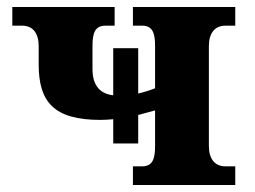

<svg xmlns="http://www.w3.org/2000/svg" viewBox="-20 -526 726 546"><path d="M266 -185C278 -185 290 -186 302 -187V-118H373V-199C389 -203 405 -208 421 -212V-111C421 -74 414 -53 384 -53H358V0H649V-53H621C591 -53 574 -74 574 -111V-395C574 -432 591 -453 621 -453H649V-506H358V-453H384C414 -453 421 -432 421 -395V-275C406 -269 390 -264 373 -260V-389H302V-255C267 -259 243 -280 243 -330V-395C243 -432 250 -453 280 -453H306V-506H15V-453H43C73 -453 90 -432 90 -395V-343C90 -236 133 -185 266 -185Z"/></svg>

Font: LT Superior Serif ExtraBold
Style: Regular
Weight: 800
Designer: Daniel Lyons
Foundry: LyonsType
Version: Version 2.120;FEAKit 1.0